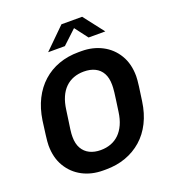

<svg xmlns="http://www.w3.org/2000/svg" viewBox="-157 -1004 1018 1133"><g transform="rotate(-20 351.5 -437.5)"><path d="M296 10Q224 10 167 -20Q110 -50 76.5 -106Q43 -162 43 -239Q43 -259 48.5 -302.5Q54 -346 60 -390Q71 -463 99.5 -519.5Q128 -576 172 -615.5Q216 -655 273 -675.5Q330 -696 397 -696H416Q487 -696 544.5 -666Q602 -636 635.5 -580Q669 -524 669 -447Q669 -426 663.5 -383.5Q658 -341 651 -295Q641 -223 612.5 -166Q584 -109 539.5 -70Q495 -31 438 -10.5Q381 10 314 10ZM324 -108Q359 -108 388.5 -119Q418 -130 440.5 -152Q463 -174 478 -207Q493 -240 499 -284Q505 -327 509 -355Q513 -383 515 -400.5Q517 -418 517.5 -428.5Q518 -439 518 -447Q518 -491 502 -520Q486 -549 456.5 -563.5Q427 -578 387 -578Q352 -578 322.5 -567Q293 -556 270.5 -534Q248 -512 233.5 -479Q219 -446 213 -401Q207 -358 203 -330.5Q199 -303 196.5 -285.5Q194 -268 193.5 -257.5Q193 -247 193 -238Q193 -195 209.5 -166Q226 -137 255.5 -122.5Q285 -108 324 -108ZM229 -757 359 -885H489L588 -757H483L407 -857H441L334 -757Z"/></g></svg>

Font: Chivo SemiBold
Style: Italic
Weight: 600
Italic angle: -8.05°
Designer: Hector Gatti
Foundry: Omnibus-Type
Version: Version 2.002